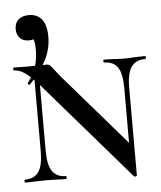

<svg xmlns="http://www.w3.org/2000/svg" viewBox="-51 -718 653 777"><g transform="rotate(-5 276.0 -330.0)"><path d="M166 -580Q166 -530 142.5 -484.5Q119 -439 75 -394Q74 -393 72 -393Q69 -393 67.5 -395.5Q66 -398 67 -401Q92 -433 101.5 -464.5Q111 -496 111 -533Q111 -561 105 -575.5Q99 -590 88 -600L125 -607Q126 -590 115.5 -581Q105 -572 87 -572Q63 -572 50 -585.5Q37 -599 37 -622Q37 -647 52.5 -660.5Q68 -674 95 -674Q129 -674 147.5 -650.5Q166 -627 166 -580ZM95 -446 115 -443V-121Q115 -64 132.5 -38Q150 -12 188 -12Q190 -12 190 -6Q190 0 188 0Q164 0 151 -1L106 -2L60 -1Q46 0 21 0Q19 0 19 -6Q19 -12 21 -12Q60 -12 77.5 -38Q95 -64 95 -121ZM462 13 117 -386Q83 -424 60 -440Q37 -456 15 -456Q13 -456 13 -462Q13 -468 15 -468L71 -467Q80 -467 94 -467.5Q108 -468 150 -468Q158 -468 163 -463Q168 -458 178 -445L201 -416L464 -112L474 11Q474 13 469 14Q464 15 462 13ZM474 11 454 -20V-347Q454 -404 437 -430Q420 -456 382 -456Q379 -456 379 -462Q379 -468 382 -468L419 -467Q447 -465 464 -465Q481 -465 511 -467L549 -468Q552 -468 552 -462Q552 -456 549 -456Q510 -456 492 -430Q474 -404 474 -347Z"/></g></svg>

Font: Cormorant SC SemiBold
Style: Regular
Weight: 600
Designer: Christian Thalmann (Catharsis Fonts)
Foundry: Catharsis Fonts
Version: Version 4.000